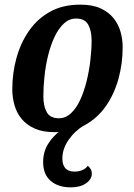

<svg xmlns="http://www.w3.org/2000/svg" viewBox="-20 -550 577 828"><path d="M216 20Q165 20 130 4.5Q95 -11 73.5 -37Q52 -63 42.5 -96.5Q33 -130 33 -165Q33 -235 51 -300Q69 -365 105 -417Q141 -469 196 -499.5Q251 -530 326 -530Q378 -530 412.5 -514.5Q447 -499 468.5 -473Q490 -447 499.5 -414Q509 -381 509 -346Q509 -276 491 -210.5Q473 -145 437 -93Q401 -41 346 -10.5Q291 20 216 20ZM234 -40Q263 -40 286 -61.5Q309 -83 325.5 -118.5Q342 -154 353 -198Q364 -242 369.5 -288Q375 -334 375 -376Q375 -417 360.5 -443.5Q346 -470 308 -470Q279 -470 256 -449Q233 -428 216 -392.5Q199 -357 188 -313Q177 -269 172 -222.5Q167 -176 167 -134Q167 -93 181.5 -66.5Q196 -40 234 -40ZM285 258Q231 258 198.5 230Q166 202 166 149Q166 105 187.5 70.5Q209 36 242 12.5Q275 -11 309 -22L345 -18V-11Q303 14 276 53Q249 92 249 133Q249 190 301 190Q319 190 334 184Q349 178 359 165Q367 172 371.5 180Q376 188 376 199Q376 223 351 240.5Q326 258 285 258Z"/></svg>

Font: Sansita Swashed Light Medium
Style: Regular
Weight: 500
Version: Version 1.003